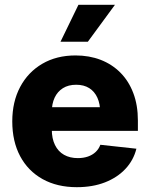

<svg xmlns="http://www.w3.org/2000/svg" viewBox="-20 -778 631 809"><path d="M303.7 10.7Q220.7 10.7 159.4 -23.4Q98.1 -57.6 64.9 -119.9Q31.7 -182.1 31.7 -266.6Q31.7 -349.1 64.9 -411.6Q98.1 -474.1 158.2 -509.3Q218.3 -544.4 298.3 -544.4Q356 -544.4 404.1 -525.9Q452.1 -507.3 487.3 -471.9Q522.5 -436.5 541.7 -385.7Q561 -335 561 -270V-226.6H90.3V-326.2H481L402.3 -303.7Q402.3 -339.8 390.4 -366.2Q378.4 -392.6 356 -406.7Q333.5 -420.9 300.8 -420.9Q268.1 -420.9 245.1 -406.5Q222.2 -392.1 210.2 -366.5Q198.2 -340.8 198.2 -305.7V-233.4Q198.2 -194.3 211.7 -167Q225.1 -139.6 249.8 -125.7Q274.4 -111.8 308.1 -111.8Q331.5 -111.8 350.6 -118.4Q369.6 -125 383.1 -137.7Q396.5 -150.4 402.8 -168L554.7 -151.4Q542.5 -102.5 508.3 -66.2Q474.1 -29.8 422.1 -9.5Q370.1 10.7 303.7 10.7ZM234.9 -602.1 310.5 -757.8H464.4L350.1 -602.1Z"/></svg>

Font: Inter 20pt ExtraBold
Style: Regular
Weight: 800
Version: Version 4.001;git-66647c0bb